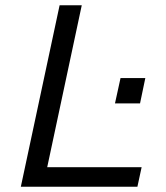

<svg xmlns="http://www.w3.org/2000/svg" viewBox="-20 -708 629 728"><path d="M416 -316 437 -412H531L511 -316ZM59 0 206 -688H290L159 -74H517L501 0Z"/></svg>

Font: Saira SemiExpanded
Style: Italic
Weight: 400
Width: 6
Italic angle: -12°
Designer: Hector Gatti with collaboration of the Omnibus-Type team
Foundry: Omnibus-Type
Version: Version 1.101